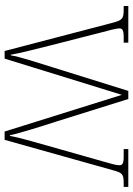

<svg xmlns="http://www.w3.org/2000/svg" viewBox="108 -684 576 832"><g transform="rotate(90 396.0 -268.0)"><path d="M80 -463 201 0H234L391 -508L550 0H586L717 -467C729 -511 734 -516 775 -516H790V-536H626V-516H658C692 -516 696 -509 696 -496C696 -482 688 -457 680 -428L617 -206C594 -124 575 -60 569 -23H566C558 -64 523 -174 507 -223L409 -536H374L271 -206C256 -157 224 -61 220 -27H217C212 -61 188 -154 176 -202L119 -425C113 -445 103 -486 103 -496C103 -509 107 -516 141 -516H165V-536H6V-516H21C62 -516 68 -510 80 -463Z"/></g></svg>

Font: Noto Serif Myanmar SemiCondensed Thin
Style: Regular
Weight: 100
Width: 4
Designer: Ben Mitchell and the Monotype Design Team
Foundry: Monotype Imaging Inc.
Version: Version 2.106